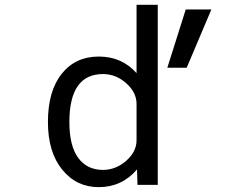

<svg xmlns="http://www.w3.org/2000/svg" viewBox="-20 -772 1040 804"><path d="M270.5 -260.7Q270.5 -161.1 307.6 -110.8Q344.7 -60.5 411.1 -60.5Q464.8 -60.5 508.3 -98.6Q551.8 -136.7 551.8 -184.6V-336.9Q551.8 -384.8 508.8 -423.3Q465.8 -461.9 411.1 -461.9Q270.5 -461.9 270.5 -260.7ZM757.8 -732.4H865.2L761.7 -488.3H680.7ZM640.6 2H555.7L553.7 -62.5Q490.2 11.7 393.6 11.7Q299.8 11.7 240.2 -62Q180.7 -135.7 180.7 -260.7Q180.7 -390.6 238.3 -462.9Q295.9 -535.2 393.6 -535.2Q490.2 -535.2 551.8 -465.8V-752H640.6Z"/></svg>

Font: Gen Shin Gothic Monospace Regular
Style: Regular
Weight: 400
Designer: [Source Han Sans]
Ryoko NISHIZUKA  (kana & ideographs); Paul D. Hunt (Latin, Greek & Cyrillic); Wenlong ZHANG  (bopomofo
Version: Version 1.002.20150607